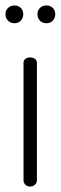

<svg xmlns="http://www.w3.org/2000/svg" viewBox="-20 -682 222 702"><path d="M33 -662Q47 -662 56 -653Q65 -644 65 -630Q65 -616 56 -606.5Q47 -597 33 -597Q19 -597 9.5 -606.5Q0 -616 0 -630Q0 -644 9.5 -653Q19 -662 33 -662ZM150 -662Q164 -662 173 -653Q182 -644 182 -630Q182 -616 173 -606.5Q164 -597 150 -597Q135 -597 126 -606.5Q117 -616 117 -630Q117 -644 126 -653Q135 -662 150 -662ZM90 -472Q101 -472 108 -466.5Q115 -461 115 -452V-22Q115 -14 108 -7Q101 0 90 0Q79 0 72.5 -7Q66 -14 66 -22V-452Q66 -461 72.5 -466.5Q79 -472 90 -472Z"/></svg>

Font: AkaAcidDosis
Style: Light
Weight: 300
Designer: Edgar Tolentino, Pablo Impallari, Igino Marini, Aka-Acid
Foundry: Edgar Tolentino, Pablo Impallari, Igino Marini, Aka-Acid
Version: Version 1.007